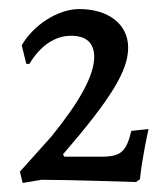

<svg xmlns="http://www.w3.org/2000/svg" viewBox="-20 -748 369 424"><path d="M24 -369 30 -344 72 -351C130 -351 280 -346 280 -346L289 -352C294 -401 308 -463 308 -463L270 -459C259 -413 247 -402 204 -402H122L119 -407C226 -531 263 -592 263 -643C263 -694 220 -728 155 -728C108 -728 54 -693 28 -648L38 -607H45C69 -647 101 -669 137 -669C171 -669 188 -653 188 -622C188 -581 155 -522 93 -446Z"/></svg>

Font: Alegreya SC
Style: Regular
Weight: 400
Designer: Juan Pablo del Peral
Foundry: Huerta Tipografica
Version: Version 2.007;PS 002.007;hotconv 1.0.88;makeotf.lib2.5.64775